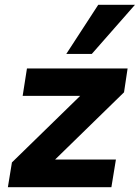

<svg xmlns="http://www.w3.org/2000/svg" viewBox="-20 -785 586 805"><path d="M13 0 30 -104 351 -417 347 -383H75L93 -498H515L500 -398L173 -79L177 -116H466L447 0ZM258 -559 392 -765H546L365 -559Z"/></svg>

Font: Nunito Sans 9pt ExtraBold
Style: Italic
Weight: 800
Italic angle: -9°
Version: Version 3.101;gftools[0.9.27]